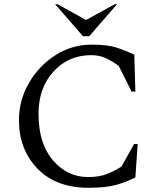

<svg xmlns="http://www.w3.org/2000/svg" viewBox="-20 -882 766 912"><path d="M400 10Q246 10 158 -81Q70 -172 70 -312Q70 -406 117.5 -488Q165 -570 243.5 -620Q322 -670 415 -670Q490 -670 533.5 -656Q577 -642 618 -622L623 -447H605L544 -569Q506 -596 477.5 -608Q449 -620 413 -620Q305 -620 234 -542Q163 -464 163 -342Q163 -200 231.5 -120.5Q300 -41 398 -41Q453 -41 490.5 -56.5Q528 -72 557 -91L617 -198H634L623 -39Q579 -17 530.5 -3.5Q482 10 400 10ZM374 -710 242 -862H253L389 -787L525 -862H536L404 -710Z"/></svg>

Font: Spectral
Style: Regular
Weight: 400
Designer: Jean-Baptiste Levee
Foundry: Production Type
Version: Version 1.002